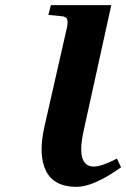

<svg xmlns="http://www.w3.org/2000/svg" viewBox="-20 -712 491 747"><path d="M153 -220 238 -594Q245 -621 242 -634.5Q239 -648 219 -649L168 -654L178 -692H413L306 -206Q274 -64 345 -64Q375 -64 435 -95L451 -61Q344 15 278 15Q190 15 159 -47Q128 -109 153 -220Z"/></svg>

Font: Heuristica
Style: Bold Italic
Weight: 700
Italic angle: -13°
Version: Version 1.0.2